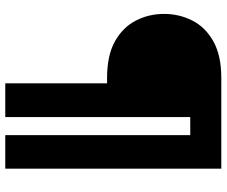

<svg xmlns="http://www.w3.org/2000/svg" viewBox="-84 -656 840 711"><g transform="rotate(90 335.5 -300.0)"><path d="M288 100V-277H268Q184 -277 132 -306.5Q80 -336 55.5 -384Q31 -432 31 -488Q31 -544 55.5 -592.5Q80 -641 132.5 -670.5Q185 -700 268 -700H604V100H480V-585H413V100Z"/></g></svg>

Font: DM Sans Black
Style: Regular
Weight: 900
Designer: Colophon Foundry, Jonny Pinhorn
Foundry: Colophon Foundry
Version: Version 4.004; ttfautohint (v1.8.4.7-5d5b)